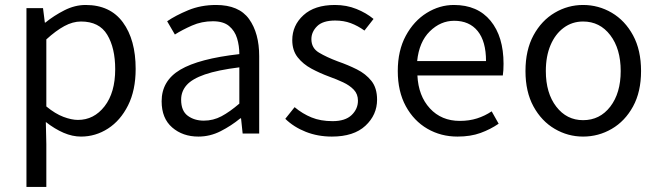

<svg xmlns="http://www.w3.org/2000/svg" viewBox="-20 -532 2623 765"><path d="M85.4 212.9V-499.5H151.4L158.7 -441.9H160.6Q194.8 -469.7 236.6 -491Q278.3 -512.2 321.3 -512.2Q418.9 -512.2 469.7 -442.9Q520.5 -373.5 520.5 -257.3Q520.5 -172.4 490.2 -112.1Q460 -51.8 410.4 -19.8Q360.8 12.2 302.7 12.2Q268.6 12.2 233.4 -2.9Q198.2 -18.1 162.6 -45.9L164.6 42V212.9ZM290.5 -54.2Q354.5 -54.2 396.7 -108.6Q439 -163.1 439 -256.3Q439 -340.8 407.2 -393.6Q375.5 -446.3 302.7 -446.3Q270 -446.3 236.3 -428Q202.6 -409.7 164.6 -375V-107.9Q200.2 -78.6 232.7 -66.4Q265.1 -54.2 290.5 -54.2Z M770.5 12.2Q708 12.2 666 -24.2Q624 -60.5 624 -128.4Q624 -210.4 698.5 -254.4Q772.9 -298.3 933.6 -316.4Q933.6 -349.6 924.6 -379.4Q915.5 -409.2 892.8 -428.2Q870.1 -447.3 828.1 -447.3Q783.7 -447.3 744.9 -430.2Q706.1 -413.1 676.8 -394.5L646 -447.3Q679.2 -470.2 729.7 -491.2Q780.3 -512.2 840.8 -512.2Q932.1 -512.2 972.4 -456.1Q1012.7 -399.9 1012.7 -308.1V0H946.8L940.4 -60.5H937.5Q901.4 -30.8 859.1 -9.3Q816.9 12.2 770.5 12.2ZM792 -51.3Q829.6 -51.3 862.5 -68.8Q895.5 -86.4 933.6 -119.1V-263.7Q847.2 -252.9 796.4 -235.4Q745.6 -217.8 723.6 -192.9Q701.7 -168 701.7 -134.8Q701.7 -90.3 728 -70.8Q754.4 -51.3 792 -51.3Z M1302.2 12.2Q1246.6 12.2 1198.7 -6.6Q1150.9 -25.4 1116.7 -58.6L1153.8 -105Q1185.5 -78.6 1221.4 -64Q1257.3 -49.3 1305.2 -49.3Q1355.5 -49.3 1380.9 -73.5Q1406.2 -97.7 1406.2 -130.9Q1406.2 -157.2 1389.6 -174.6Q1373 -191.9 1346.9 -204.1Q1320.8 -216.3 1292 -226.6Q1254.9 -240.2 1221.2 -258.3Q1187.5 -276.4 1166 -303.7Q1144.5 -331.1 1144.5 -372.1Q1144.5 -430.7 1189 -471.4Q1233.4 -512.2 1314.5 -512.2Q1360.8 -512.2 1400.1 -496.3Q1439.5 -480.5 1468.3 -456.5L1432.1 -410.2Q1405.8 -429.2 1377.7 -439.7Q1349.6 -450.2 1315.4 -450.2Q1266.1 -450.2 1243.4 -427.5Q1220.7 -404.8 1220.7 -376Q1220.7 -340.3 1251 -322.3Q1281.2 -304.2 1326.7 -287.1Q1366.2 -273.4 1401.9 -255.6Q1437.5 -237.8 1460 -209.5Q1482.4 -181.2 1482.4 -134.8Q1482.4 -74.2 1436 -31Q1389.6 12.2 1302.2 12.2Z M1802.7 12.2Q1736.8 12.2 1682.9 -19Q1628.9 -50.3 1596.9 -108.9Q1564.9 -167.5 1564.9 -249Q1564.9 -330.6 1596.9 -389.6Q1628.9 -448.7 1680.2 -480.5Q1731.4 -512.2 1788.6 -512.2Q1882.8 -512.2 1934.6 -449.2Q1986.3 -386.2 1986.3 -277.8Q1986.3 -250.5 1983.4 -231.4H1643.1Q1647 -149.9 1692.9 -100.1Q1738.8 -50.3 1812 -50.3Q1849.6 -50.3 1880.9 -60.3Q1912.1 -70.3 1939 -88.4L1966.8 -39.1Q1934.1 -16.6 1894.5 -2.2Q1855 12.2 1802.7 12.2ZM1642.1 -288.6H1916.5Q1916.5 -367.2 1883.3 -408.2Q1850.1 -449.2 1789.6 -449.2Q1735.4 -449.2 1692.6 -407.2Q1649.9 -365.2 1642.1 -288.6Z M2303.2 12.2Q2242.7 12.2 2190.2 -18.6Q2137.7 -49.3 2105.7 -107.7Q2073.7 -166 2073.7 -249Q2073.7 -332.5 2105.7 -391.4Q2137.7 -450.2 2190.2 -481.2Q2242.7 -512.2 2303.2 -512.2Q2364.7 -512.2 2417.5 -481.2Q2470.2 -450.2 2502.2 -391.4Q2534.2 -332.5 2534.2 -249Q2534.2 -166 2502.2 -107.7Q2470.2 -49.3 2417.5 -18.6Q2364.7 12.2 2303.2 12.2ZM2303.2 -53.2Q2370.1 -53.2 2411.6 -107.2Q2453.1 -161.1 2453.1 -249Q2453.1 -337.4 2411.6 -391.8Q2370.1 -446.3 2303.2 -446.3Q2259.8 -446.3 2226.1 -421.4Q2192.4 -396.5 2173.6 -352.3Q2154.8 -308.1 2154.8 -249Q2154.8 -161.1 2196.3 -107.2Q2237.8 -53.2 2303.2 -53.2Z"/></svg>

Font: Akatab
Style: Regular
Weight: 400
Designer: SIL Global
Foundry: SIL Global
Version: Version 4.100